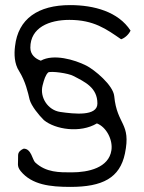

<svg xmlns="http://www.w3.org/2000/svg" viewBox="-20 -627 565 753"><path d="M39 -446C35 -415 36 -377 55 -348C80 -308 90 -263 96 -237C103 -211 132 -176 152 -156C197 -119 295 -104 360 -143C397 -129 423 -79 417 -38C407 31 327 49 261 49C213 49 161 50 118 10C107 0 103 -44 73 -44C63 -40 51 -32 51 -18C52 15 45 24 61 44C105 98 177 106 256 106C382 106 450 71 470 -25C495 -146 439 -135 428 -250C424 -293 350 -354 318 -370C272 -393 190 -417 140 -389C118 -397 99 -413 99 -440C99 -519 173 -549 252 -549C348 -549 397 -513 455 -473C470 -478 485 -492 492 -507C444 -581 349 -607 255 -607C129 -607 51 -553 39 -446ZM147 -292C153 -315 158 -332 169 -343C181 -349 248 -340 268 -329C312 -306 362 -284 362 -221C362 -170 271 -180 216 -188C168 -195 135 -245 147 -292Z"/></svg>

Font: Comica
Style: Rg
Weight: 400
Designer: Jasper
Foundry: KineticPlasma Fonts/Cannot Into Space Fonts
Version: Version 0.89